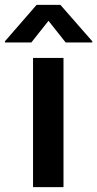

<svg xmlns="http://www.w3.org/2000/svg" viewBox="-76 -768 398 788"><path d="M59.6 -530.3H184.6V0H59.6ZM123 -682.6 52.7 -593.8H-55.7V-598.6L74.2 -748H171.9L302.7 -598.6V-593.8H193.4Z"/></svg>

Font: Pretendard GOV SemiBold
Style: Regular
Weight: 600
Designer: Base glyphs from Inter by Rasmus Andersson; Hangeul glyphs from Noto Sans CJK(Source Han Sans) by Jang Soo-young and Kan
Foundry: Kil Hyung-jin
Version: Version 1.309